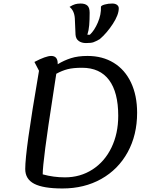

<svg xmlns="http://www.w3.org/2000/svg" viewBox="-20 -1043 869 1088"><path d="M757 -404Q757 -278 703.5 -180.5Q650 -83 554 -29Q458 25 334 25Q225 25 174 -1.5Q123 -28 123 -85Q123 -137 141 -267Q159 -397 201 -642L175 -692Q240 -726 270 -726Q307 -726 307 -683V-679Q343 -701 382.5 -713.5Q422 -726 476 -726Q561 -726 624.5 -687Q688 -648 722.5 -575Q757 -502 757 -404ZM650 -387Q650 -520 598 -589.5Q546 -659 445 -659Q395 -659 363.5 -651Q332 -643 299 -625Q296 -607 291.5 -576.5Q287 -546 280 -501Q222 -130 222 -55Q283 -38 348 -38Q435 -38 504 -82.5Q573 -127 611.5 -206.5Q650 -286 650 -387ZM467 -799Q443 -799 426.5 -810.5Q410 -822 408 -846L404 -939Q401 -983 374 -1004Q392 -1015 405.5 -1019Q419 -1023 437 -1023Q462 -1023 475 -1011.5Q488 -1000 488 -971Q488 -930 485.5 -900.5Q483 -871 475 -846H489Q515 -870 534.5 -915.5Q554 -961 552 -1005Q554 -1012 573.5 -1017.5Q593 -1023 616 -1023Q633 -1023 643 -1015.5Q653 -1008 653 -996Q653 -959 619 -907Q585 -855 545 -821Q522 -808 509 -803.5Q496 -799 467 -799Z"/></svg>

Font: Lemonada Light
Style: Regular
Weight: 300
Designer: Mohamed Gaber (Arabic) Eduardo Tunni (Latin)
Foundry: Kief Type Foundry
Version: Version 3.006